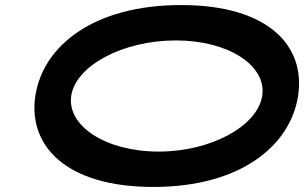

<svg xmlns="http://www.w3.org/2000/svg" viewBox="-20 -732 1204 760"><path d="M120 -353C90 -156 240 8 587 8C933 8 1130 -156 1160 -353C1190 -550 1043 -712 697 -712C350 -712 150 -550 120 -353ZM262 -353C280 -472 466 -572 676 -572C885 -572 1036 -472 1018 -353C1000 -234 817 -132 608 -132C398 -132 244 -234 262 -353Z"/></svg>

Font: Ampere
Style: UltExtIta
Weight: 400
Version: Version 1